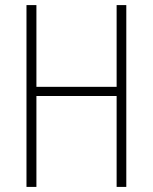

<svg xmlns="http://www.w3.org/2000/svg" viewBox="-20 -734 601 754"><path d="M476 0H438V-357H123V0H84V-714H123V-393H438V-714H476Z"/></svg>

Font: Noto Sans Kannada Condensed ExtraLight
Style: Regular
Weight: 200
Width: 3
Designer: Jelle Bosma - Monotype Design Team
Foundry: Monotype Imaging Inc.
Version: Version 2.005; ttfautohint (v1.8.4.7-5d5b)